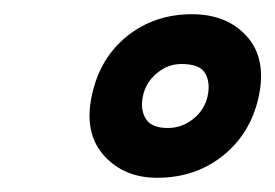

<svg xmlns="http://www.w3.org/2000/svg" viewBox="-20 -747 387 270"><path d="M201 -497Q154 -497 126 -528.5Q98 -560 109 -612Q120 -665 158.5 -696Q197 -727 250 -727Q299 -727 327 -696Q355 -665 344 -612Q333 -560 294 -528.5Q255 -497 201 -497ZM216 -567Q236 -567 252 -580Q268 -593 272 -612Q276 -631 268.5 -644Q261 -657 235 -657Q216 -657 200.5 -644Q185 -631 181 -612Q177 -593 185 -580Q193 -567 216 -567Z"/></svg>

Font: Kanit Medium
Style: Italic
Weight: 500
Italic angle: -12°
Designer: Katatrad Team
Foundry: CadsonDemak
Version: Version 2.000; ttfautohint (v1.8.3)